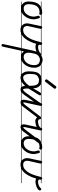

<svg xmlns="http://www.w3.org/2000/svg" viewBox="875 -1401 772 2562"><g transform="rotate(90 1261.0 -120.0)"><path d="M262 -280H179Q179 -270 174.5 -264.5Q170 -259 163 -259Q161 -258 160 -258Q157 -258 154 -259Q148 -262 144 -262Q87 -262 60 -221Q36 -181 36 -117Q36 -82 52 -66Q68 -50 92 -50Q116 -50 135.5 -60Q155 -70 169 -89Q202 -129 202 -191L197 -217Q194 -228 192 -235Q190 -242 190 -248Q190 -254 194 -259Q201 -266 209 -266Q223 -266 223 -256Q230 -239 238 -191Q238 -116 195 -64Q170 -32 137 -21H262V-14H102H96H89H0V-21H56Q39 -28 26 -41Q0 -68 0 -113Q0 -212 40 -254Q55 -270 73 -280H0V-287H88Q113 -297 144 -297H145Q157 -297 166 -295H168Q174 -292 177 -287H262Z M626 -280H580Q580 -273 578.5 -269.5Q577 -266 577 -263Q577 -254 583.5 -248Q590 -242 609 -242Q619 -242 631.5 -244Q644 -246 655.5 -251Q667 -256 677 -262.5Q687 -269 692 -277Q698 -285 705 -285Q711 -285 717.5 -279Q724 -273 724 -267Q724 -253 709.5 -241.5Q695 -230 675 -222Q655 -214 636.5 -210.5Q618 -207 610 -207Q597 -207 585.5 -209Q574 -211 565 -218Q558 -194 551.5 -176Q545 -158 537.5 -141.5Q530 -125 521 -109Q512 -93 500 -76Q472 -39 440 -23Q438 -22 436 -21H626V-14H419Q398 -7 378 -7Q360 -7 344 -13L341 -14H262V-21H329Q322 -25 317 -31Q305 -43 298.5 -58.5Q292 -74 292 -93Q292 -100 292.5 -107Q293 -114 295 -122L328 -280H262V-287H330Q334 -297 345 -297Q355 -297 360 -292Q362 -289 363 -287H545Q549 -297 561 -297Q570 -297 575 -292Q577 -289 578 -287H626ZM365 -275 329 -114Q327 -104 327 -93Q327 -73 340 -58Q353 -43 380 -43Q414 -43 441 -65Q468 -87 488 -122Q508 -157 521 -199Q534 -240 544 -280H365Z M932 -280H847Q884 -251 884 -191Q884 -153 872.5 -120.5Q861 -88 842 -64.5Q823 -41 797 -27Q790 -24 782 -21H932V-14H749H742H656L602 231Q599 246 588 246Q578 246 572.5 241Q567 236 567 229Q567 226 568 224L652 -159V-161Q659 -191 668 -219.5Q677 -248 695 -266Q703 -274 712 -280H626V-287H723L735 -293Q758 -303 782 -303Q813 -299 835 -287H932ZM687 -153 686 -152V-150Q686 -139 684.5 -130.5Q683 -122 683 -117Q683 -84 698 -67Q713 -50 742 -50Q762 -50 781 -59.5Q800 -69 815.5 -87.5Q831 -106 840 -132Q849 -158 849 -191Q849 -225 834 -243.5Q819 -262 782 -267Q743 -267 716 -237Q703 -223 697.5 -200Q692 -177 687 -153ZM697 -24Q681 -35 665 -52L658 -21H703Q700 -22 697 -24Z M1290 -14H1198Q1186 -8 1174 -8Q1162 -8 1151 -14H1052Q1035 -8 1015 -8Q998 -8 984 -14H932V-21H972Q962 -28 954 -40Q932 -71 932 -118Q932 -181 942 -215Q948 -238 964 -256Q980 -272 995 -280H932V-287H1013Q1014 -287 1016 -287Q1040 -291 1077 -289Q1083 -288 1088 -287H1290V-280H1245L1246 -279Q1253 -273 1253 -268.5Q1253 -264 1249 -257Q1245 -250 1239 -240L1226 -219Q1219 -207 1209 -192L1161 -113Q1161 -42 1174 -42Q1190 -42 1218 -79L1357 -276Q1363 -284 1371 -284Q1378 -284 1384 -278.5Q1390 -273 1390 -267Q1390 -262 1386 -256L1247 -59Q1228 -33 1210 -21H1290ZM1015 -43Q1066 -43 1125 -124Q1125 -181 1118.5 -202.5Q1112 -224 1101.5 -236.5Q1091 -249 1073 -251Q1058 -255 1046 -255Q1039 -255 1033 -254Q1023 -251 1002 -240Q968 -221 968 -161Q966 -140 966.5 -132Q967 -124 967 -113.5Q967 -103 970.5 -89.5Q974 -76 980 -66Q994 -43 1015 -43ZM1073 -342Q1068 -333 1059 -333Q1050 -333 1044.5 -340Q1039 -347 1039 -353.5Q1039 -360 1043 -366L1129 -478Q1137 -486 1143.5 -486Q1150 -486 1157 -480Q1164 -474 1164 -467Q1164 -461 1159 -453ZM1137 -250Q1158 -223 1158 -175L1191 -232Q1211 -268 1223 -280H1105Q1122 -270 1137 -250ZM1127 -70Q1103 -43 1075 -25Q1072 -23 1068 -21H1142L1141 -22Q1127 -37 1127 -70Z M1621 -14H1370Q1357 -8 1344 -8Q1333 -8 1325 -14H1290V-21H1319Q1311 -35 1311 -48Q1311 -61 1313 -73L1357 -280H1290V-287H1358Q1362 -297 1373 -297H1374Q1386 -295 1390 -292Q1392 -290 1393 -287H1621V-280H1563Q1564 -279 1565 -278Q1572 -272 1572 -266V-262Q1572 -242 1603 -242Q1642 -242 1671 -262Q1681 -268 1687 -276Q1693 -284 1699.5 -284Q1706 -284 1712.5 -278Q1719 -272 1719 -266Q1719 -241 1670 -222Q1650 -213 1631 -209.5Q1612 -206 1605 -205.5Q1598 -205 1593 -205H1589Q1585 -205 1581 -206Q1568 -208 1546 -229L1408 -47Q1396 -31 1382 -21H1621ZM1348 -66Q1346 -57 1346 -52Q1346 -47 1347 -44Q1361 -44 1380 -69L1539 -277Q1540 -279 1541 -280H1394Z M1798 -280H1722Q1722 -279 1721.5 -277.5Q1721 -276 1721 -275L1676 -66Q1675 -57 1675 -51Q1675 -48 1676 -44Q1683 -44 1691.5 -51Q1700 -58 1708 -69L1867 -277Q1873 -285 1880 -285Q1887 -285 1893.5 -279Q1900 -273 1900 -266Q1900 -260 1895 -256L1737 -47Q1723 -30 1709 -21H1798V-14H1698Q1686 -8 1676 -8Q1662 -8 1654 -14H1621V-21H1647Q1639 -35 1639 -52Q1639 -61 1642 -73L1686 -280H1621V-287H1687Q1691 -297 1703 -297Q1712 -297 1717 -292Q1719 -289 1720 -287H1798Z M2060 -280H1977Q1977 -270 1972.5 -264.5Q1968 -259 1961 -259Q1959 -258 1958 -258Q1955 -258 1952 -259Q1946 -262 1942 -262Q1885 -262 1858 -221Q1834 -181 1834 -117Q1834 -82 1850 -66Q1866 -50 1890 -50Q1914 -50 1933.5 -60Q1953 -70 1967 -89Q2000 -129 2000 -191L1995 -217Q1992 -228 1990 -235Q1988 -242 1988 -248Q1988 -254 1992 -259Q1999 -266 2007 -266Q2021 -266 2021 -256Q2028 -239 2036 -191Q2036 -116 1993 -64Q1968 -32 1935 -21H2060V-14H1900H1894H1887H1798V-21H1854Q1837 -28 1824 -41Q1798 -68 1798 -113Q1798 -212 1838 -254Q1853 -270 1871 -280H1798V-287H1886Q1911 -297 1942 -297H1943Q1955 -297 1964 -295H1966Q1972 -292 1975 -287H2060Z M2424 -280H2378Q2378 -273 2376.5 -269.5Q2375 -266 2375 -263Q2375 -254 2381.5 -248Q2388 -242 2407 -242Q2417 -242 2429.5 -244Q2442 -246 2453.5 -251Q2465 -256 2475 -262.5Q2485 -269 2490 -277Q2496 -285 2503 -285Q2509 -285 2515.5 -279Q2522 -273 2522 -267Q2522 -253 2507.5 -241.5Q2493 -230 2473 -222Q2453 -214 2434.5 -210.5Q2416 -207 2408 -207Q2395 -207 2383.5 -209Q2372 -211 2363 -218Q2356 -194 2349.5 -176Q2343 -158 2335.5 -141.5Q2328 -125 2319 -109Q2310 -93 2298 -76Q2270 -39 2238 -23Q2236 -22 2234 -21H2424V-14H2217Q2196 -7 2176 -7Q2158 -7 2142 -13L2139 -14H2060V-21H2127Q2120 -25 2115 -31Q2103 -43 2096.5 -58.5Q2090 -74 2090 -93Q2090 -100 2090.5 -107Q2091 -114 2093 -122L2126 -280H2060V-287H2128Q2132 -297 2143 -297Q2153 -297 2158 -292Q2160 -289 2161 -287H2343Q2347 -297 2359 -297Q2368 -297 2373 -292Q2375 -289 2376 -287H2424ZM2163 -275 2127 -114Q2125 -104 2125 -93Q2125 -73 2138 -58Q2151 -43 2178 -43Q2212 -43 2239 -65Q2266 -87 2286 -122Q2306 -157 2319 -199Q2332 -240 2342 -280H2163Z"/></g></svg>

Font: Gruenewald VA 3. Klasse
Style: Regular
Weight: 400
Designer: Peter Wiegel
Foundry: Peter Wiegel, nach dem Schriftentwurf von Dr. H. Gr¸newald
Version: Version 0.007